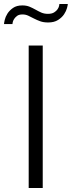

<svg xmlns="http://www.w3.org/2000/svg" viewBox="-54 -937 358 957"><path d="M89 0V-710H159V0ZM186 -825Q163 -825 146.5 -831Q130 -837 115.5 -844.5Q101 -852 87.5 -858.5Q74 -865 58 -865Q41 -865 31.5 -858Q22 -851 16.5 -842.5Q11 -834 9.5 -826.5Q8 -819 8 -817H-34Q-34 -822 -30.5 -837.5Q-27 -853 -17 -869Q-7 -885 11 -897.5Q29 -910 57 -910Q78 -910 93.5 -903.5Q109 -897 123 -889Q137 -881 151.5 -874.5Q166 -868 185 -868Q204 -868 215.5 -875Q227 -882 233 -891Q239 -900 240.5 -907.5Q242 -915 242 -917H284Q284 -912 280 -897Q276 -882 265.5 -866Q255 -850 235.5 -837.5Q216 -825 186 -825Z"/></svg>

Font: Boldmen
Style: Regular
Weight: 400
Designer: Matt McInerney, Pablo Impallari, Rodrigo Fuenzalida
Foundry: LIVING CONCEPT
Version: Version 1.000